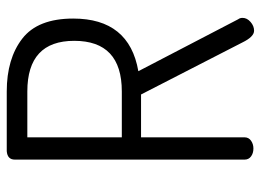

<svg xmlns="http://www.w3.org/2000/svg" viewBox="-122 -649 773 569"><g transform="rotate(-90 264.5 -364.5)"><path d="M76 -26V-707Q76 -729 101 -731H278Q375 -731 434.5 -685Q494 -639 494 -534Q494 -368 338 -341L492 -45Q496 -40 496 -32Q496 -19 484 -8.5Q472 2 458 2Q440 2 423 -33L269 -333H142V-26Q142 -14 132 -7Q122 0 109 0Q95 0 85.5 -7Q76 -14 76 -26ZM142 -390H278Q428 -390 428 -531Q428 -670 278 -670H142Z"/></g></svg>

Font: Terminal Dosis
Style: Regular
Weight: 400
Designer: Edgar Tolentino, Pablo Impallari, Igino Marini
Foundry: Edgar Tolentino, Pablo Impallari, Igino Marini
Version: Version 1.007